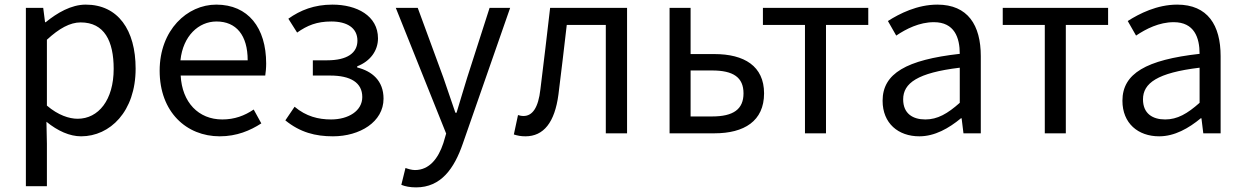

<svg xmlns="http://www.w3.org/2000/svg" viewBox="-20 -577 5384 831"><path d="M92 229H183V45L181 -50C230 -10 282 13 331 13C456 13 567 -94 567 -280C567 -447 491 -557 351 -557C288 -557 227 -521 178 -481H175L167 -543H92ZM316 -63C280 -63 232 -78 183 -120V-405C236 -454 283 -480 329 -480C432 -480 472 -399 472 -279C472 -144 406 -63 316 -63Z M931 13C1005 13 1063 -12 1111 -43L1078 -103C1038 -76 995 -60 942 -60C839 -60 768 -134 762 -250H1128C1130 -263 1132 -282 1132 -302C1132 -457 1054 -557 916 -557C790 -557 671 -447 671 -271C671 -92 787 13 931 13ZM761 -316C772 -422 840 -484 917 -484C1002 -484 1052 -425 1052 -316Z M1421 13C1537 13 1640 -49 1640 -150C1640 -228 1590 -269 1526 -285V-290C1583 -312 1616 -358 1616 -411C1616 -509 1524 -557 1419 -557C1340 -557 1280 -533 1228 -496L1266 -436C1310 -467 1351 -484 1414 -484C1481 -484 1527 -457 1527 -401C1527 -348 1483 -316 1396 -316H1334V-250H1409C1498 -250 1548 -219 1548 -157C1548 -97 1488 -60 1413 -60C1358 -60 1305 -73 1255 -115L1215 -56C1279 -4 1345 13 1421 13Z M1781 234C1889 234 1946 152 1983 45L2188 -543H2099L2002 -241C1987 -193 1971 -138 1956 -89H1951C1934 -138 1915 -194 1899 -241L1788 -543H1693L1911 1L1899 42C1877 109 1838 159 1776 159C1762 159 1746 154 1735 150L1717 223C1734 230 1755 234 1781 234Z M2254 13C2333 13 2381 -47 2397 -168C2410 -268 2421 -369 2433 -469H2602V0H2694V-543H2361C2347 -425 2334 -308 2319 -191C2310 -110 2284 -75 2246 -75C2236 -75 2229 -77 2222 -79L2204 5C2220 10 2234 13 2254 13Z M2878 0H3072C3201 0 3287 -53 3287 -173C3287 -291 3201 -343 3072 -343H2969V-543H2878ZM2969 -73V-272H3062C3154 -272 3198 -242 3198 -173C3198 -104 3154 -73 3062 -73Z M3464 0H3555V-469H3738V-543H3282V-469H3464Z M3959 13C4026 13 4087 -22 4139 -65H4142L4150 0H4225V-334C4225 -468 4169 -557 4037 -557C3950 -557 3873 -518 3823 -486L3859 -423C3902 -452 3959 -481 4022 -481C4111 -481 4134 -414 4134 -344C3903 -318 3800 -259 3800 -141C3800 -43 3868 13 3959 13ZM3985 -60C3931 -60 3889 -85 3889 -147C3889 -217 3951 -262 4134 -284V-132C4081 -85 4038 -60 3985 -60Z M4502 0H4593V-469H4776V-543H4320V-469H4502Z M4997 13C5064 13 5125 -22 5177 -65H5180L5188 0H5263V-334C5263 -468 5207 -557 5075 -557C4988 -557 4911 -518 4861 -486L4897 -423C4940 -452 4997 -481 5060 -481C5149 -481 5172 -414 5172 -344C4941 -318 4838 -259 4838 -141C4838 -43 4906 13 4997 13ZM5023 -60C4969 -60 4927 -85 4927 -147C4927 -217 4989 -262 5172 -284V-132C5119 -85 5076 -60 5023 -60Z"/></svg>

Font: Source Han Sans TC
Style: Regular
Weight: 400
Designer: Ryoko NISHIZUKA 西塚涼子 (kana, bopomofo & ideographs); Paul D. Hunt (Latin, Greek & Cyrillic); Sandoll Communications 산돌커뮤니
Foundry: Adobe
Version: Version 2.002;hotconv 1.0.116;makeotfexe 2.5.65601